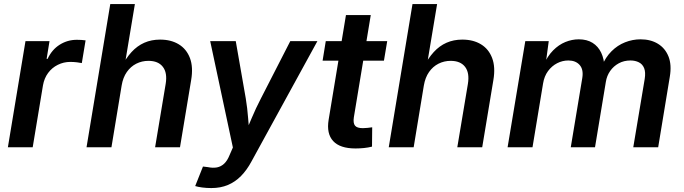

<svg xmlns="http://www.w3.org/2000/svg" viewBox="-20 -748 3471 975"><path d="M20 0 109.4 -539.1H231.4L216.8 -449.2H221.7Q243.7 -496.1 283.2 -521Q322.8 -545.9 370.1 -545.9Q381.3 -545.9 393.6 -545.2Q405.8 -544.4 414.6 -543L395.5 -427.7Q387.2 -429.7 370.4 -431.6Q353.5 -433.6 336.9 -433.6Q303.2 -433.6 273.7 -418.9Q244.1 -404.3 224.4 -377.7Q204.6 -351.1 198.2 -314.5L146 0Z M597.7 -313.5 545.9 0H419.4L540 -727.5H665L611.3 -405.3H595.2Q619.1 -452.1 647.9 -483.6Q676.8 -515.1 712.9 -531Q749 -546.9 793 -546.9Q848.6 -546.9 887.9 -522.9Q927.2 -499 944.6 -453.1Q961.9 -407.2 950.7 -341.3L894 0H767.6L821.3 -321.8Q830.6 -377.9 807.1 -408.4Q783.7 -439 733.9 -439Q700.7 -439 672.1 -424.6Q643.6 -410.2 624 -382.3Q604.5 -354.5 597.7 -313.5Z M971.2 196.8 1010.7 97.7 1035.2 100.6Q1061 106 1081.8 102.1Q1102.5 98.1 1118.7 82.8Q1134.8 67.4 1146 39.1L1162.6 1L1047.4 -539.1H1177.2L1228 -248.5Q1236.3 -198.2 1240 -147.9Q1243.7 -97.7 1248.5 -45.9H1214.8Q1236.8 -97.7 1258.1 -148.2Q1279.3 -198.7 1305.2 -248.5L1454.1 -539.1H1591.8L1256.3 73.2Q1233.4 115.7 1203.9 145.8Q1174.3 175.8 1137.2 191.4Q1100.1 207 1053.2 207Q1028.8 207 1006.8 204.1Q984.9 201.2 971.2 196.8Z M1946.3 -539.1 1929.7 -439.9H1618.2L1634.3 -539.1ZM1736.8 -671.4H1862.8L1776.9 -152.3Q1772.5 -123 1782.7 -110.1Q1793 -97.2 1822.3 -97.2Q1831.5 -97.2 1846.2 -98.6Q1860.8 -100.1 1870.1 -101.6L1869.1 -3.4Q1850.1 1.5 1828.4 3.7Q1806.6 5.9 1785.6 5.9Q1706.5 5.9 1671.9 -31.7Q1637.2 -69.3 1648.9 -140.1Z M2132.3 -313.5 2080.6 0H1954.1L2074.7 -727.5H2199.7L2146 -405.3H2129.9Q2153.8 -452.1 2182.6 -483.6Q2211.4 -515.1 2247.6 -531Q2283.7 -546.9 2327.6 -546.9Q2383.3 -546.9 2422.6 -522.9Q2461.9 -499 2479.2 -453.1Q2496.6 -407.2 2485.4 -341.3L2428.7 0H2302.2L2356 -321.8Q2365.2 -377.9 2341.8 -408.4Q2318.4 -439 2268.6 -439Q2235.4 -439 2206.8 -424.6Q2178.2 -410.2 2158.7 -382.3Q2139.2 -354.5 2132.3 -313.5Z M2557.6 0 2647.5 -539.1H2766.6L2749.5 -412.1L2739.7 -416Q2759.8 -462.9 2788.6 -491.9Q2817.4 -521 2851.1 -534.7Q2884.8 -548.3 2918.9 -548.3Q2960.4 -548.3 2989 -530.5Q3017.6 -512.7 3033 -480.2Q3048.3 -447.8 3049.8 -403.3L3035.6 -411.1Q3054.7 -457 3085.2 -487.5Q3115.7 -518.1 3154.1 -533.2Q3192.4 -548.3 3232.9 -548.3Q3283.7 -548.3 3320.8 -525.9Q3357.9 -503.4 3374.8 -460.9Q3391.6 -418.5 3381.3 -357.9L3322.3 0H3195.8L3253.9 -347.2Q3259.3 -381.3 3251 -401.9Q3242.7 -422.4 3224.1 -431.6Q3205.6 -440.9 3181.6 -440.9Q3148.4 -440.9 3122.1 -426.5Q3095.7 -412.1 3078.6 -387.7Q3061.5 -363.3 3056.6 -332.5L3001.5 0H2878.4L2937 -352.5Q2943.8 -395 2923.6 -418Q2903.3 -440.9 2866.2 -440.9Q2836.4 -440.9 2809.3 -427Q2782.2 -413.1 2762.9 -387Q2743.7 -360.8 2737.8 -324.2L2684.1 0Z"/></svg>

Font: Inter 18pt SemiBold
Style: Italic
Weight: 600
Italic angle: -9.3988°
Designer: Rasmus Andersson
Foundry: rsms
Version: Version 4.001;git-66647c0bb